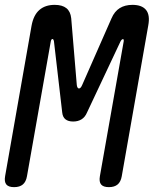

<svg xmlns="http://www.w3.org/2000/svg" viewBox="-35 -760 655 790"><path d="M466 -35Q462 -12 449 -1Q436 10 413 10Q390 10 381 -1Q372 -12 376 -35L474 -590Q475 -597 473 -598Q472 -599 471 -599Q466 -599 461 -590L323 -297Q315 -278 300.5 -269Q286 -260 266 -260Q246 -260 234.5 -269Q223 -278 221 -297L187 -590Q185 -600 180.5 -599.5Q176 -599 174 -590L76 -35Q72 -12 59 -1Q46 10 23 10Q0 10 -9 -1Q-18 -12 -14 -35L95 -655Q103 -698 127 -719Q151 -740 190 -740Q221 -740 238 -726.5Q255 -713 258 -685L281 -410Q283 -396 290 -396Q297 -396 303 -410L424 -685Q436 -713 457.5 -726.5Q479 -740 510 -740Q549 -740 566 -719Q583 -698 575 -655Z"/></svg>

Font: Maple Mono NL
Style: Italic
Weight: 400
Italic angle: -10°
Monospace: yes
Designer: subframe7536
Version: Version 7.000